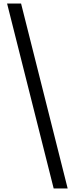

<svg xmlns="http://www.w3.org/2000/svg" viewBox="-20 -886 422 1084"><path d="M283 178 20 -866H99L362 178Z"/></svg>

Font: Noto Sans Malayalam UI ExtraCondensed
Style: Regular
Weight: 400
Width: 2
Designer: Jelle Bosma - Monotype Design Team
Foundry: Monotype Imaging Inc.
Version: Version 2.104; ttfautohint (v1.8.4.7-5d5b)